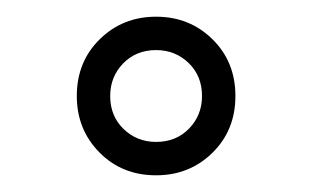

<svg xmlns="http://www.w3.org/2000/svg" viewBox="-20 -721 374 230"><path d="M167 -701Q207 -701 234.5 -674Q262 -647 262 -606Q262 -565 234.5 -538Q207 -511 167 -511Q126 -511 99 -538.5Q72 -566 72 -606Q72 -647 99.5 -674Q127 -701 167 -701ZM167 -661Q143 -661 127.5 -645Q112 -629 112 -606Q112 -582 128 -566.5Q144 -551 167 -551Q191 -551 206.5 -567Q222 -583 222 -606Q222 -630 206 -645.5Q190 -661 167 -661Z"/></svg>

Font: Afrihost Sans
Style: Regular
Weight: 400
Designer: Afrihost SP Pty Ltd
Version: Version 1.000